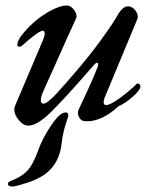

<svg xmlns="http://www.w3.org/2000/svg" viewBox="-20 -444 569 700"><path d="M32 -45Q32 -50 34 -56L135 -294Q143 -312 143 -322Q143 -332 136 -332Q128 -332 106 -315.5Q84 -299 62 -279Q57 -274 51 -274Q43 -274 43 -280Q43 -293 57 -313Q95 -362 144 -393Q193 -424 225 -424Q236 -424 247.5 -411Q259 -398 259 -385Q259 -382 257 -376Q215 -285 184 -214L139 -114Q129 -92 129 -79Q129 -66 138 -66Q151 -66 181 -97.5Q211 -129 265 -193Q308 -243 350.5 -301.5Q393 -360 409 -389Q427 -421 447 -421Q463 -421 474.5 -404.5Q486 -388 481 -375L364 -94Q358 -81 358 -71Q358 -61 367 -61Q382 -61 417 -86.5Q452 -112 478 -138Q480 -140 481 -140Q485 -140 488.5 -136.5Q492 -133 492 -129Q492 -116 463.5 -91Q435 -66 411 -56Q386 -32 356.5 -17Q327 -2 299 -2Q289 -2 284 -3Q276 -5 270 -14Q264 -23 264 -33Q264 -37 266 -43Q322 -161 337 -203Q338 -206 338 -210Q338 -215 334 -215Q330 -215 325 -210Q221 -90 168.5 -38Q116 14 84 14Q65 14 48.5 -6Q32 -26 32 -45ZM9 226Q9 220 18 216Q57 202 79 179Q101 156 120 102Q135 60 166.5 13Q198 -34 219 -34Q229 -34 229 -25Q229 -19 223 -2Q209 39 205 77Q197 155 140 194Q115 211 75.5 223.5Q36 236 25 236Q9 236 9 226Z"/></svg>

Font: EB Garamond Medium
Style: Italic
Weight: 500
Italic angle: -17.2°
Designer: Georg Duffner and Octavio Pardo
Foundry: Georg Duffner
Version: Version 1.000